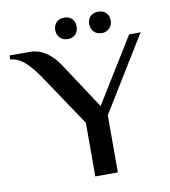

<svg xmlns="http://www.w3.org/2000/svg" viewBox="-116 -872 838 946"><g transform="rotate(-10 302.5 -398.5)"><path d="M269 -689.9Q244.1 -689.9 229.5 -705.1Q214.8 -720.2 214.8 -744.1Q214.8 -767.6 229.2 -782.2Q243.7 -796.9 269 -796.9Q293.5 -796.9 307.6 -782.2Q321.8 -767.6 321.8 -744.1Q321.8 -720.2 307.6 -705.1Q293.5 -689.9 269 -689.9ZM439 -689.9Q414.1 -689.9 399.4 -705.1Q384.8 -720.2 384.8 -744.1Q384.8 -767.6 399.2 -782.2Q413.6 -796.9 439 -796.9Q463.4 -796.9 477.8 -782.2Q492.2 -767.6 492.2 -744.1Q492.2 -720.7 477.8 -705.3Q463.4 -689.9 439 -689.9ZM284.2 0V-268.1L108.9 -529.8Q75.7 -578.6 43 -607.7Q10.3 -636.7 -28.8 -640.1V-660.2H73.2Q163.1 -660.2 230 -549.8L370.1 -336.9L569.8 -660.2H627L397 -286.1V0Z"/></g></svg>

Font: El Messiri SemiBold
Style: Regular
Weight: 600
Designer: Mohamed Gaber
Foundry: Kief Type Foundry
Version: Version 2.007;PS 002.007;hotconv 1.0.88;makeotf.lib2.5.64775